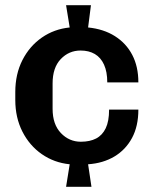

<svg xmlns="http://www.w3.org/2000/svg" viewBox="-20 -713 597 741"><path d="M235 8 249 -79Q189 -85 141.5 -118Q94 -151 66.5 -205Q39 -259 39 -327V-358Q39 -427 66.5 -481Q94 -535 141.5 -568Q189 -601 249 -607L235 -693H331L320 -607Q380 -601 423.5 -573.5Q467 -546 490.5 -501Q514 -456 514 -395H394Q394 -436 381.5 -463.5Q369 -491 346 -504.5Q323 -518 291 -518Q246 -518 214.5 -485Q183 -452 183 -391V-293Q183 -233 215 -199.5Q247 -166 292 -166Q327 -166 351 -178.5Q375 -191 388 -218Q401 -245 401 -290H514Q514 -226 489.5 -180.5Q465 -135 421.5 -109Q378 -83 320 -79L333 8Z"/></svg>

Font: Chivo Medium SemiBold
Style: Regular
Weight: 600
Version: Version 2.002